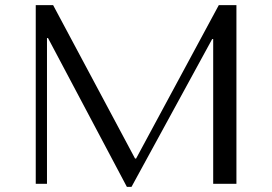

<svg xmlns="http://www.w3.org/2000/svg" viewBox="-20 -720 1066 752"><path d="M188 -700 509 -99H513L837 -700H906V0H815V-567H811L495 12H477L168 -571H164V0H120V-700Z"/></svg>

Font: Tenor Sans
Style: Regular
Weight: 400
Designer: Denis Masharov
Foundry: Denis Masharov
Version: Version 1.1